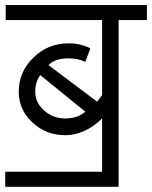

<svg xmlns="http://www.w3.org/2000/svg" viewBox="-35 -670 593 749"><path d="M219.7 -208Q243.2 -208 262.7 -214.4Q282.2 -220.7 297.9 -234.4L122.1 -377Q113.3 -365.2 107.9 -349.1Q102.5 -333 102.5 -312.5Q102.5 -269.5 137.2 -238.8Q171.9 -208 219.7 -208ZM38.1 -312.5Q38.1 -389.6 95.2 -445.3Q152.3 -501 232.4 -501Q257.8 -501 279.3 -495.6Q300.8 -490.2 317.4 -481.4L297.9 -428.7Q283.2 -435.5 267.1 -439Q251 -442.4 232.4 -442.4Q204.1 -442.4 184.1 -435.1Q164.1 -427.7 154.3 -416L343.8 -273.4L363.3 -298.8V-591.8H-12.7V-650.4H538.1V-591.8H427.7V0V58.6H-14.6V0H363.3V-208Q332 -176.8 294.9 -159.7Q257.8 -142.6 219.7 -142.6Q144.5 -142.6 91.3 -192.4Q38.1 -242.2 38.1 -312.5Z"/></svg>

Font: Lohit Devanagari
Style: Regular
Weight: 400
Version: 2.95.4